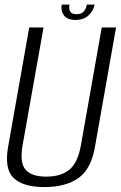

<svg xmlns="http://www.w3.org/2000/svg" viewBox="-20 -792 514 818"><path d="M169 5Q78.5 5 38.2 -33.5Q-2 -72 14.5 -166L104.5 -675H165.5L76.5 -174.5Q63 -98.5 89 -69Q115 -39.5 177 -39.5Q239.5 -39.5 275.5 -69Q311.5 -98.5 325 -174.5L413.5 -675H474.5L384.5 -166Q368.5 -72 314.2 -33.5Q260 5 169 5ZM301 -707Q267.5 -707 252.8 -726.2Q238 -745.5 243 -772.5H276Q272.5 -753.5 279.2 -742.5Q286 -731.5 305.5 -731.5Q326.5 -731.5 336.5 -742.8Q346.5 -754 350 -772.5H383Q378 -745.5 357 -726.2Q336 -707 301 -707Z"/></svg>

Font: Anybody Light
Style: Italic
Weight: 300
Italic angle: -10°
Designer: Tyler Finck
Foundry: Etcetera Type Company
Version: Version 1.010; ttfautohint (v1.8.3) -l 8 -r 50 -G 200 -x 14 